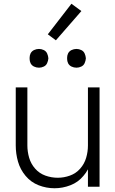

<svg xmlns="http://www.w3.org/2000/svg" viewBox="-20 -996 615 1024"><path d="M188 -635Q174 -635 161.5 -641Q149 -647 143 -659Q138 -670 138 -681V-689Q138 -700 143 -711Q149 -723 161.5 -729Q174 -735 188 -735Q201 -735 213.5 -729Q226 -723 231.5 -710.5Q237 -698 238 -685Q237 -672 231.5 -659.5Q226 -647 213.5 -641Q201 -635 188 -635ZM388 -635Q374 -635 361.5 -641Q349 -647 343 -659Q338 -670 338 -681V-689Q338 -700 343 -711Q349 -723 361.5 -729Q374 -735 388 -735Q401 -735 413.5 -729Q426 -723 431.5 -710.5Q437 -698 438 -685Q437 -672 431.5 -659.5Q426 -647 413.5 -641Q401 -635 388 -635ZM271 8Q227 8 186 -8Q145 -24 116.5 -58Q88 -92 76 -134Q64 -176 64 -220V-530H126V-220Q126 -187 135.5 -154.5Q145 -122 167.5 -96.5Q190 -71 222 -59.5Q254 -48 288 -48Q321 -48 353 -59.5Q385 -71 407.5 -96.5Q430 -122 439.5 -154.5Q449 -187 449 -220V-530H511V0H449V-93Q439 -74 425 -58Q397 -24 355.5 -8Q314 8 271 8ZM278 -781 235 -813 361 -976 414 -937Z"/></svg>

Font: Jozsika Light
Style: Regular
Weight: 300
Monospace: yes
Designer: Belleve Invis
Foundry: Belleve Invis
Version: 2.1.0